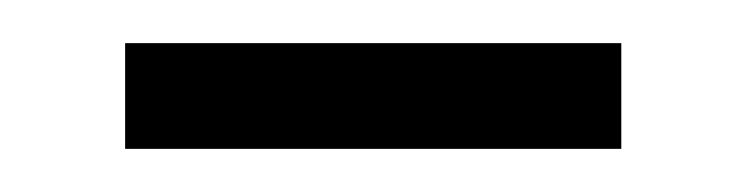

<svg xmlns="http://www.w3.org/2000/svg" viewBox="-20 -361 346 89"><path d="M38 -292V-341H268V-292Z"/></svg>

Font: Noto Sans Sinhala UI ExtraCondensed Light
Style: Regular
Weight: 300
Width: 2
Designer: Jelle Bosma - Monotype Design Team
Foundry: Monotype Imaging Inc.
Version: Version 2.006; ttfautohint (v1.8.4.7-5d5b)